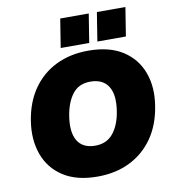

<svg xmlns="http://www.w3.org/2000/svg" viewBox="-99 -1016 1011 1114"><g transform="rotate(-10 407.0 -458.5)"><path d="M60 -373Q77 -482 131 -559Q185 -636 268.5 -676.5Q352 -717 458 -717Q582 -717 660.5 -666.5Q739 -616 771 -529Q803 -442 785 -333Q768 -224 714 -147Q660 -70 576.5 -29Q493 12 386 12Q263 12 184.5 -39Q106 -90 74.5 -177.5Q43 -265 60 -373ZM284 -363Q269 -268 300 -217.5Q331 -167 404 -167Q472 -167 510.5 -215.5Q549 -264 561 -343Q576 -438 544 -488Q512 -538 439 -538Q371 -538 334 -490.5Q297 -443 284 -363ZM520 -760 547 -929H715L688 -760ZM304 -760 331 -929H499L472 -760Z"/></g></svg>

Font: Mulish ExtraBlack
Style: Italic
Weight: 1000
Italic angle: -9°
Designer: Vernon Adams
Foundry: Vernon Adams
Version: Version 3.603; ttfautohint (v1.8.3)